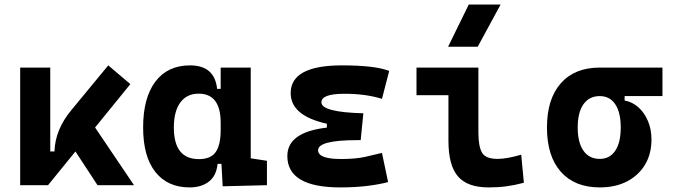

<svg xmlns="http://www.w3.org/2000/svg" viewBox="-20 -815 2970 845"><path d="M68.8 0V-517.6H201.2V-148.4H219.7Q222.7 -245.1 294.9 -331.5L456.5 -527.3L553.7 -444.8L398.4 -253.9L569.8 0H409.2L312 -148.4L191.4 0Z M814.5 9.8Q717.3 9.8 663.6 -58.3Q609.9 -126.5 609.9 -253.9Q609.9 -384.3 663.8 -455.8Q717.8 -527.3 816.4 -527.3Q924.8 -527.3 935.5 -423.8H951.2V-517.6H1083.5V-118.2L1154.8 -107.4V0L960 4.9L954.6 -93.8H937.5Q932.6 -42 899.7 -16.1Q866.7 9.8 814.5 9.8ZM951.2 -242.7V-274.9Q951.2 -402.8 854 -402.8Q802.2 -402.8 773.7 -364Q745.1 -325.2 745.1 -253.9Q745.1 -114.7 855 -114.7Q908.7 -114.7 929.9 -146.7Q951.2 -178.7 951.2 -242.7Z M1477.5 9.8Q1244.6 9.8 1244.6 -128.4Q1244.6 -233.4 1418.5 -253.4V-270.5Q1259.3 -305.7 1259.3 -405.3Q1259.3 -527.3 1485.4 -527.3Q1629.9 -527.3 1692.9 -502.9L1661.1 -379.9Q1590.3 -402.3 1496.1 -402.3Q1394.5 -402.3 1394.5 -364.7Q1394.5 -321.3 1579.1 -316.4L1567.4 -198.2H1551.8Q1379.9 -198.2 1379.9 -153.8Q1379.9 -115.2 1481.4 -115.2Q1544.9 -115.2 1586.7 -124.5Q1628.4 -133.8 1661.1 -142.1L1688 -13.7Q1647.5 -2.9 1594.5 3.4Q1541.5 9.8 1477.5 9.8Z M2130.9 9.8Q2036.6 9.8 1995.1 -39.1Q1953.6 -87.9 1953.6 -195.3V-396H1813V-517.6H2085.4V-232.9Q2085.4 -171.4 2101.1 -143.6Q2116.7 -115.7 2169.9 -115.7Q2210.9 -115.7 2273.9 -134.3L2285.6 -10.7Q2245.6 0 2209.2 4.9Q2172.9 9.8 2130.9 9.8ZM1952.1 -609.4 2043 -794.9H2183.1L2082.5 -609.4Z M2619.6 9.8Q2509.3 9.8 2448.2 -59.1Q2387.2 -127.9 2387.2 -253.9Q2387.2 -379.4 2448.2 -448.5Q2509.3 -517.6 2619.6 -517.6H2895.5V-392.1H2729V-372.6Q2762.7 -366.7 2789.6 -342.8Q2816.4 -318.8 2831.8 -282Q2847.2 -245.1 2847.2 -201.2Q2847.2 -137.7 2818.8 -90.3Q2790.5 -43 2739.5 -16.6Q2688.5 9.8 2619.6 9.8ZM2619.6 -115.7Q2663.6 -115.7 2687.7 -151.6Q2711.9 -187.5 2711.9 -253.9Q2711.9 -320.3 2687.7 -356.2Q2663.6 -392.1 2619.6 -392.1Q2573.2 -392.1 2547.9 -356.2Q2522.5 -320.3 2522.5 -253.9Q2522.5 -187.5 2547.9 -151.6Q2573.2 -115.7 2619.6 -115.7Z"/></svg>

Font: Cascadia Code NF
Style: Bold
Weight: 700
Monospace: yes
Designer: Aaron Bell
Foundry: Saja Typeworks
Version: Version 2404.023; ttfautohint (v1.8.4)